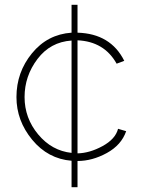

<svg xmlns="http://www.w3.org/2000/svg" viewBox="-20 -665 593 805"><path d="M305 120H280V9Q181 1 115 -79Q49 -159 49 -258Q49 -362 114 -441.5Q179 -521 280 -528V-645H305V-528Q444 -524 501 -410L469 -398Q417 -491 305 -496V-22Q356 -23 410 -52.5Q464 -82 475 -125L509 -115Q489 -57 428 -23.5Q367 10 305 10ZM280 -24V-495Q191 -489 137 -417.5Q83 -346 83 -258Q83 -170 140 -101.5Q197 -33 280 -24Z"/></svg>

Font: Raleway
Style: ExtraLight
Weight: 200
Designer: Matt McInerney, Pablo Impallari, Rodrigo Fuenzalida
Foundry: Matt McInerney, Pablo Impallari, Rodrigo Fuenzalida
Version: Version 2.001